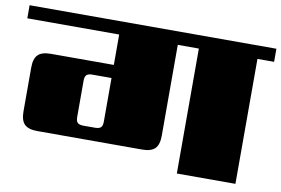

<svg xmlns="http://www.w3.org/2000/svg" viewBox="-89 -737 1249 852"><g transform="rotate(10 536.0 -311.0)"><path d="M308 -137H360Q379 -137 386.5 -144.5Q394 -152 394 -170V-367H308Q289 -367 281.5 -359.5Q274 -352 274 -334V-170Q274 -152 281.5 -144.5Q289 -137 308 -137ZM1092 -622V-563H1017V0H753V-563H658V-153Q658 -113 640.5 -95.5Q623 -78 583 -78H110Q70 -78 52.5 -95.5Q35 -113 35 -153V-351Q35 -391 52.5 -408.5Q70 -426 110 -426H394V-563H-20V-622Z"/></g></svg>

Font: Sarpanch Black
Style: Regular
Weight: 900
Designer: Manushi Parikh (Devanagari and Latin), Jyotish Sonowal (Devanagari)
Foundry: Indian Type Foundry
Version: Version 2.004;PS 1.0;hotconv 1.0.78;makeotf.lib2.5.61930; tt